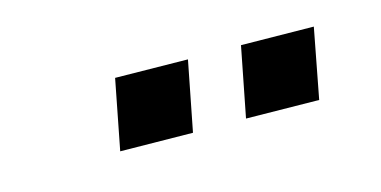

<svg xmlns="http://www.w3.org/2000/svg" viewBox="-30 -732 579 292"><g transform="rotate(-15 259.0 -585.5)"><path d="M156.2 -642.1 270.5 -640.6 249 -530.8 134.8 -532.2ZM354 -640.6 468.3 -639.2 447.3 -529.3 332.5 -530.8Z"/></g></svg>

Font: Fantasque Sans Mono
Style: Italic
Weight: 400
Italic angle: -11°
Monospace: yes
Designer: Jany Belluz
Version: Version 1.8.0 ; ttfautohint (v1.8.2)